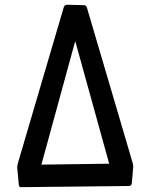

<svg xmlns="http://www.w3.org/2000/svg" viewBox="-20 -773 623 795"><path d="M244.1 -743.2Q247.1 -752 255.9 -753.4L327.1 -751.5Q336.4 -751.5 339.4 -743.2L529.3 -98.6Q531.7 -88.9 531.7 -83.5L525.9 -14.6Q523.9 -2.9 514.2 -2.9L66.9 2Q58.1 2 57.6 -9.8L51.3 -79.6Q51.3 -85.9 54.2 -97.7ZM151.4 -91.3 432.1 -95.2 291.5 -603Z"/></svg>

Font: Wellfleet
Style: Regular
Weight: 400
Designer: Riccardo De Franceschi
Foundry: Riccardo De Franceschi
Version: Version 1.002